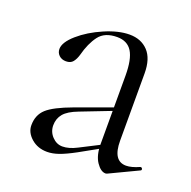

<svg xmlns="http://www.w3.org/2000/svg" viewBox="-94 -570 668 671"><g transform="rotate(20 240.0 -234.5)"><path d="M365 8Q347 8 330.5 -16.5Q314 -41 314 -83V-337Q314 -398 296.5 -426Q279 -454 241 -454Q195 -454 173.5 -425.5Q152 -397 140 -351Q135 -334 126.5 -323.5Q118 -313 101 -313Q85 -313 75 -322.5Q65 -332 65 -346Q65 -371 100.5 -402Q136 -433 187 -455Q238 -477 279 -477Q322 -477 348 -449.5Q374 -422 374 -367V-117Q374 -42 423 -42Q443 -42 472 -55H474Q478 -55 479.5 -50.5Q481 -46 477 -44L372 6Q368 8 365 8ZM64 -62Q64 -100 89 -123Q114 -146 182 -171L325 -223L327 -211L203 -163Q166 -149 151 -131Q136 -113 136 -88Q136 -64 152.5 -46.5Q169 -29 191 -29Q215 -29 244 -44L334 -90L336 -77L248 -28Q213 -9 190 -1Q167 7 147 7Q112 7 88 -14Q64 -35 64 -62Z"/></g></svg>

Font: Cormorant Unicase
Style: Regular
Weight: 400
Designer: Christian Thalmann (Catharsis Fonts)
Foundry: Catharsis Fonts
Version: Version 4.000